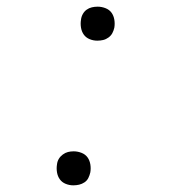

<svg xmlns="http://www.w3.org/2000/svg" viewBox="-20 -548 540 576"><path d="M200 8Q188 8 177 3.5Q166 -1 159.5 -10Q153 -19 151 -31Q149 -43 151 -55Q152 -64 156.5 -71.5Q161 -79 168.5 -84.5Q176 -90 184 -92Q192 -94 201 -94Q213 -94 224.5 -89.5Q236 -85 242.5 -76Q249 -67 251 -55Q253 -43 251 -31Q249 -22 245 -14Q241 -6 233.5 -1Q226 4 217.5 6Q209 8 200 8ZM272 -426Q260 -426 249 -430.5Q238 -435 231.5 -444Q225 -453 223 -465Q221 -477 223 -489Q224 -498 228.5 -506Q233 -514 240 -519Q247 -524 255.5 -526Q264 -528 273 -528Q285 -528 296.5 -523.5Q308 -519 314.5 -510Q321 -501 323 -489Q325 -477 323 -465Q321 -456 317 -448.5Q313 -441 305.5 -435.5Q298 -430 289.5 -428Q281 -426 272 -426Z"/></svg>

Font: Iosevka Aile Extralight
Style: Italic
Weight: 200
Italic angle: -9°
Designer: Belleve Invis
Foundry: Belleve Invis
Version: Version 31.1.0; ttfautohint (v1.8.4)